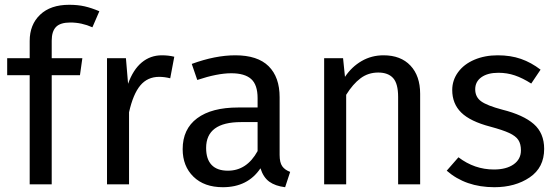

<svg xmlns="http://www.w3.org/2000/svg" viewBox="-20 -770 2328 802"><path d="M196 -600V-527H324L314 -456H196V0H104V-456H10V-527H104V-599Q104 -667 147.5 -708.5Q191 -750 269 -750Q305 -750 333.5 -743.5Q362 -737 395 -723L366 -656Q321 -676 274 -676Q232 -676 214 -657.5Q196 -639 196 -600Z M708 -533 691 -443Q667 -449 645 -449Q596 -449 566 -413Q536 -377 519 -301V0H427V-527H506L515 -420Q536 -479 572 -509Q608 -539 656 -539Q684 -539 708 -533Z M1192 -52 1171 12Q1130 7 1105 -11Q1080 -29 1068 -67Q1015 12 911 12Q833 12 788 -32Q743 -76 743 -147Q743 -231 803.5 -276Q864 -321 975 -321H1056V-360Q1056 -416 1029 -440Q1002 -464 946 -464Q888 -464 804 -436L781 -503Q879 -539 963 -539Q1056 -539 1102 -493.5Q1148 -448 1148 -364V-123Q1148 -91 1159 -75.5Q1170 -60 1192 -52ZM1056 -139V-260H987Q841 -260 841 -152Q841 -105 864 -81Q887 -57 932 -57Q1011 -57 1056 -139Z M1735 -378V0H1643V-365Q1643 -421 1622 -444Q1601 -467 1560 -467Q1518 -467 1486 -443Q1454 -419 1426 -374V0H1334V-527H1413L1421 -449Q1449 -491 1490.5 -515Q1532 -539 1582 -539Q1654 -539 1694.5 -496Q1735 -453 1735 -378Z M2238 -479 2199 -421Q2163 -444 2130.5 -455Q2098 -466 2062 -466Q2017 -466 1991 -447.5Q1965 -429 1965 -397Q1965 -365 1989.5 -347Q2014 -329 2078 -312Q2166 -290 2209.5 -252Q2253 -214 2253 -148Q2253 -70 2192.5 -29Q2132 12 2045 12Q1925 12 1846 -57L1895 -113Q1962 -62 2043 -62Q2095 -62 2125.5 -83.5Q2156 -105 2156 -142Q2156 -169 2145 -185.5Q2134 -202 2107 -214.5Q2080 -227 2028 -241Q1944 -263 1906.5 -300Q1869 -337 1869 -394Q1869 -435 1893.5 -468.5Q1918 -502 1961.5 -520.5Q2005 -539 2059 -539Q2113 -539 2156 -524Q2199 -509 2238 -479Z"/></svg>

Font: FiraGO
Style: Regular
Weight: 400
Designer: bBox Type
Foundry: bBox Type GmbH
Version: Version 1.001;April 20, 2020;FontCreator 12.0.0.2555 64-bit